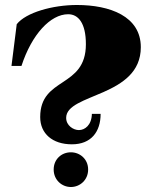

<svg xmlns="http://www.w3.org/2000/svg" viewBox="-20 -734 609 769"><path d="M268 -156C345 -156 383 -206 383 -278H348C347 -233 320 -213 296 -213C274 -213 245 -231 245 -262C245 -361 544 -344 544 -545C544 -669 420 -714 288 -714C191 -714 84 -684 47 -637L26 -470H66C107 -596 182 -677 253 -677C294 -677 324 -641 324 -557C324 -379 141 -428 141 -265C141 -199 190 -156 268 -156ZM264 15C300 15 333 -13 333 -55C333 -97 300 -124 264 -124C226 -124 195 -96 195 -55C195 -13 228 15 264 15Z"/></svg>

Font: Sprat Condensed Black
Style: Regular
Weight: 900
Designer: Ethan Nakache
Foundry: Collletttivo
Version: Version 2.000;Glyphs 3.2 (3217)